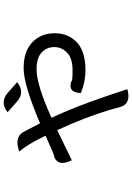

<svg xmlns="http://www.w3.org/2000/svg" viewBox="142 -796 716 1040"><g transform="rotate(-90 500.0 -276.0)"><path d="M575 -541Q520 -498 471 -541L412 -593Q467 -635 516 -593L575 -541ZM285 -387Q237 -488 199 -529Q279 -560 308 -502L352 -417Q560 -506 651 -506Q742 -506 791 -459Q840 -412 840 -338Q840 -264 790 -217Q740 -171 640 -171Q576 -171 516 -196Q519 -269 581 -247Q577 -241 640 -241Q704 -241 734 -270Q765 -299 765 -340Q765 -381 736 -408Q707 -436 645 -436Q561 -436 382 -355Q389 -341 400 -315Q411 -290 415 -281Q465 -166 537 56Q458 78 440 16Q411 -100 348 -250L315 -324L152 -245Q114 -323 176 -342Q169 -335 285 -387Z"/></g></svg>

Font: Swei Toothpaste CJK TC
Style: Regular
Weight: 400
Version: Version 1.0